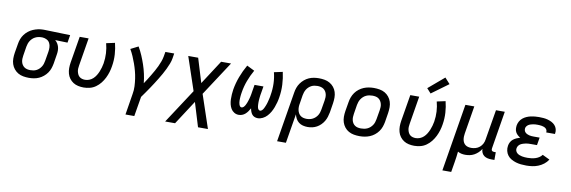

<svg xmlns="http://www.w3.org/2000/svg" viewBox="-63 -1308 6126 2059"><g transform="rotate(10 3000.0 -278.0)"><path d="M254 8Q223 8 192 2.5Q161 -3 135.5 -18Q110 -33 91.5 -56Q73 -79 63.5 -107.5Q54 -136 54 -167.5Q54 -199 59 -231L76 -331Q80 -358 90 -384.5Q100 -411 117 -434Q134 -457 157.5 -475.5Q181 -494 207 -505Q233 -516 260.5 -522Q288 -528 315 -528Q319 -528 323 -528Q327 -528 331 -528L611 -520L597 -436L462 -440Q478 -427 488.5 -410Q499 -393 504.5 -373.5Q510 -354 510 -332.5Q510 -311 506 -289L490 -189Q485 -162 476 -135.5Q467 -109 450.5 -85.5Q434 -62 411 -43Q388 -24 362 -12.5Q336 -1 308.5 3.5Q281 8 254 8ZM255 -76Q272 -76 289 -79Q306 -82 321.5 -90Q337 -98 350 -110.5Q363 -123 372.5 -138Q382 -153 387 -169.5Q392 -186 395 -203L412 -303Q416 -328 415 -352.5Q414 -377 403.5 -398Q393 -419 372 -430.5Q351 -442 326 -444H317Q315 -444 313 -444Q311 -444 309 -444Q292 -444 275.5 -440Q259 -436 243.5 -428Q228 -420 215 -407.5Q202 -395 193 -380.5Q184 -366 178.5 -350Q173 -334 170 -317L154 -217Q151 -199 150.5 -181.5Q150 -164 154 -147.5Q158 -131 167 -117Q176 -103 189.5 -93.5Q203 -84 220 -80Q237 -76 255 -76Q255 -76 255 -76Q255 -76 255 -76Z M850 8Q819 8 789.5 1.5Q760 -5 736 -20.5Q712 -36 695 -59Q678 -82 670 -110.5Q662 -139 662 -169.5Q662 -200 667 -231L715 -520H812L762 -217Q759 -200 758 -183Q757 -166 760.5 -150Q764 -134 771 -119.5Q778 -105 790 -95Q802 -85 818 -80.5Q834 -76 851 -76Q874 -76 897 -85Q920 -94 938 -111Q956 -128 969 -149.5Q982 -171 991 -193Q1000 -215 1006.5 -238Q1013 -261 1017 -284Q1026 -340 1023 -395Q1020 -450 1006 -502L1099 -522Q1114 -463 1118 -399Q1122 -335 1111 -270Q1106 -237 1096 -204Q1086 -171 1070.5 -139.5Q1055 -108 1032.5 -79.5Q1010 -51 980.5 -30Q951 -9 917 -0.5Q883 8 850 8Z M1343 215 1380 -14Q1388 -57 1386 -99Q1384 -141 1378 -182Q1372 -223 1361.5 -262.5Q1351 -302 1337.5 -340Q1324 -378 1308 -415Q1292 -452 1272 -486L1355 -528Q1380 -485 1399.5 -439.5Q1419 -394 1435 -346.5Q1451 -299 1462 -249.5Q1473 -200 1478 -149Q1495 -174 1511 -199.5Q1527 -225 1542.5 -251Q1558 -277 1573 -303.5Q1588 -330 1600.5 -357Q1613 -384 1623.5 -412Q1634 -440 1639 -468L1648 -520H1744L1736 -468Q1731 -436 1718.5 -405Q1706 -374 1692 -344Q1678 -314 1661 -284.5Q1644 -255 1626.5 -226Q1609 -197 1590.5 -168.5Q1572 -140 1553 -111.5Q1534 -83 1514.5 -55.5Q1495 -28 1475 0L1439 215Z M1775 215 2019 -158 1897 -520H2005L2085 -258L2255 -520H2363L2119 -147L2241 215H2133L2053 -47L1883 215Z M2539 8Q2512 8 2489.5 -5.5Q2467 -19 2454 -41Q2441 -63 2435 -88.5Q2429 -114 2428 -141Q2427 -168 2429 -195.5Q2431 -223 2435 -250Q2447 -321 2473.5 -391.5Q2500 -462 2538 -528L2621 -487Q2587 -427 2563.5 -364Q2540 -301 2530 -237Q2528 -226 2526.5 -214.5Q2525 -203 2524 -192Q2523 -181 2522.5 -169.5Q2522 -158 2522 -147Q2522 -136 2523.5 -125Q2525 -114 2528 -104Q2531 -94 2537.5 -85Q2544 -76 2555 -76Q2568 -76 2578 -86.5Q2588 -97 2594.5 -109Q2601 -121 2606 -133.5Q2611 -146 2615 -158.5Q2619 -171 2622.5 -183.5Q2626 -196 2629 -209Q2632 -222 2634 -234.5Q2636 -247 2638 -260L2651 -338H2748L2735 -260Q2733 -250 2731.5 -240Q2730 -230 2729 -219.5Q2728 -209 2727 -199Q2726 -189 2725.5 -179Q2725 -169 2725 -159Q2725 -149 2725.5 -139Q2726 -129 2727 -119Q2728 -109 2731 -100Q2734 -91 2740.5 -83.5Q2747 -76 2757 -76Q2767 -76 2776 -84Q2785 -92 2790.5 -101Q2796 -110 2800.5 -120Q2805 -130 2809 -140Q2813 -150 2816.5 -160Q2820 -170 2822.5 -180Q2825 -190 2827.5 -200Q2830 -210 2832.5 -220.5Q2835 -231 2837 -241Q2839 -251 2840 -261Q2851 -325 2849 -387.5Q2847 -450 2832 -508L2925 -528Q2940 -462 2943.5 -391.5Q2947 -321 2935 -250Q2931 -223 2923.5 -195.5Q2916 -168 2906 -141Q2896 -114 2881.5 -88.5Q2867 -63 2847 -41Q2827 -19 2800 -5.5Q2773 8 2746 8Q2727 8 2710.5 1Q2694 -6 2683.5 -19.5Q2673 -33 2667 -49.5Q2661 -66 2658 -84Q2648 -66 2636.5 -49.5Q2625 -33 2610 -19.5Q2595 -6 2576.5 1Q2558 8 2539 8Z M2994 215 3084 -331Q3088 -358 3097.5 -384.5Q3107 -411 3123.5 -434.5Q3140 -458 3162.5 -477Q3185 -496 3211 -507.5Q3237 -519 3264.5 -523.5Q3292 -528 3319 -528Q3351 -528 3381.5 -522.5Q3412 -517 3438 -502Q3464 -487 3482.5 -464Q3501 -441 3510 -412.5Q3519 -384 3519 -352.5Q3519 -321 3514 -289L3498 -189Q3493 -164 3485.5 -139Q3478 -114 3464.5 -91Q3451 -68 3431.5 -48.5Q3412 -29 3388.5 -16Q3365 -3 3339.5 2.5Q3314 8 3289 8Q3262 8 3237 1.5Q3212 -5 3192.5 -20Q3173 -35 3161 -57Q3149 -79 3143 -104L3090 215ZM3264 -76Q3281 -76 3297.5 -79.5Q3314 -83 3329.5 -91Q3345 -99 3358.5 -111.5Q3372 -124 3381 -139Q3390 -154 3395 -170Q3400 -186 3403 -203L3420 -303Q3423 -321 3423.5 -338.5Q3424 -356 3420 -372.5Q3416 -389 3407 -403Q3398 -417 3384.5 -426.5Q3371 -436 3353.5 -440Q3336 -444 3319 -444Q3318 -444 3318 -444Q3318 -444 3318 -444Q3302 -444 3285 -441Q3268 -438 3252.5 -430Q3237 -422 3223.5 -409.5Q3210 -397 3201 -382Q3192 -367 3186.5 -350.5Q3181 -334 3178 -317L3164 -228Q3160 -209 3159.5 -190.5Q3159 -172 3162.5 -154.5Q3166 -137 3174.5 -121.5Q3183 -106 3196.5 -95.5Q3210 -85 3227.5 -80.5Q3245 -76 3264 -76Z M3855 8Q3823 8 3792.5 2.5Q3762 -3 3736 -17.5Q3710 -32 3691.5 -55.5Q3673 -79 3663.5 -107.5Q3654 -136 3654 -167.5Q3654 -199 3659 -231L3676 -331Q3680 -358 3690 -385Q3700 -412 3717 -436Q3734 -460 3758 -478.5Q3782 -497 3808.5 -508Q3835 -519 3863 -523.5Q3891 -528 3918 -528Q3950 -528 3981 -522.5Q4012 -517 4037.5 -502.5Q4063 -488 4082 -464.5Q4101 -441 4110 -412.5Q4119 -384 4119 -352.5Q4119 -321 4114 -289L4098 -189Q4093 -162 4083.5 -135Q4074 -108 4056.5 -84Q4039 -60 4015.5 -41.5Q3992 -23 3965 -12Q3938 -1 3910.5 3.5Q3883 8 3855 8ZM3856 -76Q3873 -76 3890.5 -79Q3908 -82 3924.5 -89.5Q3941 -97 3955 -109.5Q3969 -122 3979 -137Q3989 -152 3994.5 -169Q4000 -186 4003 -203L4020 -303Q4023 -321 4023.5 -338.5Q4024 -356 4019.5 -373Q4015 -390 4006 -404Q3997 -418 3983.5 -427.5Q3970 -437 3952.5 -440.5Q3935 -444 3917 -444Q3900 -444 3883 -441Q3866 -438 3849.5 -430.5Q3833 -423 3819 -410.5Q3805 -398 3795 -383Q3785 -368 3779 -351Q3773 -334 3770 -317L3754 -217Q3751 -199 3750.5 -181.5Q3750 -164 3754 -147Q3758 -130 3767 -116Q3776 -102 3790 -92.5Q3804 -83 3821 -79.5Q3838 -76 3856 -76Z M4450 8Q4419 8 4389.5 1.5Q4360 -5 4336 -20.5Q4312 -36 4295 -59Q4278 -82 4270 -110.5Q4262 -139 4262 -169.5Q4262 -200 4267 -231L4315 -520H4412L4362 -217Q4359 -200 4358 -183Q4357 -166 4360.5 -150Q4364 -134 4371 -119.5Q4378 -105 4390 -95Q4402 -85 4418 -80.5Q4434 -76 4451 -76Q4474 -76 4497 -85Q4520 -94 4538 -111Q4556 -128 4569 -149.5Q4582 -171 4591 -193Q4600 -215 4606.5 -238Q4613 -261 4617 -284Q4626 -340 4623 -395Q4620 -450 4606 -502L4699 -522Q4714 -463 4718 -399Q4722 -335 4711 -270Q4706 -237 4696 -204Q4686 -171 4670.5 -139.5Q4655 -108 4632.5 -79.5Q4610 -51 4580.5 -30Q4551 -9 4517 -0.5Q4483 8 4450 8ZM4526 -575 4481 -625 4653 -771 4709 -709Z M4794 215 4915 -520H5012L4962 -217Q4959 -200 4958.5 -182.5Q4958 -165 4961 -148.5Q4964 -132 4972 -117.5Q4980 -103 4993 -93.5Q5006 -84 5022.5 -80Q5039 -76 5057 -76Q5080 -76 5104 -83Q5128 -90 5147.5 -106.5Q5167 -123 5178.5 -145.5Q5190 -168 5193 -192L5248 -520H5344L5277 -111Q5276 -104 5276.5 -97Q5277 -90 5281.5 -85Q5286 -80 5292.5 -78Q5299 -76 5306 -76H5324V8H5292Q5270 8 5249 3.5Q5228 -1 5211.5 -13Q5195 -25 5186 -44.5Q5177 -64 5177 -86Q5164 -64 5144.5 -45.5Q5125 -27 5102.5 -14.5Q5080 -2 5055 3Q5030 8 5006 8Q4984 8 4963 3.5Q4942 -1 4924 -12Q4921 18 4917 48Q4913 78 4908 107L4890 215Z M5670 8Q5641 8 5612 5Q5583 2 5556.5 -6Q5530 -14 5506 -27.5Q5482 -41 5465.5 -62.5Q5449 -84 5442.5 -111.5Q5436 -139 5441 -168Q5444 -188 5454 -207Q5464 -226 5480.5 -239Q5497 -252 5516 -260.5Q5535 -269 5555 -275Q5539 -284 5525.5 -296.5Q5512 -309 5503.5 -325Q5495 -341 5493.5 -360.5Q5492 -380 5495 -400Q5499 -422 5510.5 -443Q5522 -464 5541 -479.5Q5560 -495 5582 -504.5Q5604 -514 5626 -519Q5648 -524 5670.5 -526Q5693 -528 5716 -528Q5740 -528 5764.5 -526Q5789 -524 5812 -517.5Q5835 -511 5855.5 -500.5Q5876 -490 5891.5 -473Q5907 -456 5913.5 -433Q5920 -410 5916 -386Q5916 -384 5915.5 -382.5Q5915 -381 5915 -379H5819Q5820 -380 5820 -380.5Q5820 -381 5820 -381Q5822 -393 5817.5 -404Q5813 -415 5804.5 -422Q5796 -429 5785 -433.5Q5774 -438 5762.5 -440Q5751 -442 5739.5 -443Q5728 -444 5716 -444Q5703 -444 5691 -443.5Q5679 -443 5667 -440.5Q5655 -438 5642.5 -434.5Q5630 -431 5619 -424.5Q5608 -418 5599.5 -407.5Q5591 -397 5589 -385Q5587 -372 5590.5 -360Q5594 -348 5602.5 -339.5Q5611 -331 5622 -325.5Q5633 -320 5645 -317Q5657 -314 5670 -313Q5683 -312 5695 -312H5760L5746 -228H5682Q5667 -228 5653 -227.5Q5639 -227 5625 -224Q5611 -221 5596.5 -216.5Q5582 -212 5569 -204.5Q5556 -197 5547 -184Q5538 -171 5536 -157Q5533 -142 5538.5 -128Q5544 -114 5555 -104.5Q5566 -95 5580 -89.5Q5594 -84 5608.5 -81Q5623 -78 5638.5 -77Q5654 -76 5670 -76Q5690 -76 5711 -78.5Q5732 -81 5753 -87.5Q5774 -94 5793 -106Q5812 -118 5825 -136L5904 -98Q5886 -69 5858 -47.5Q5830 -26 5798.5 -13.5Q5767 -1 5734.5 3.5Q5702 8 5670 8Z"/></g></svg>

Font: Iosevka SS04 Medium Extended
Style: Italic
Weight: 500
Width: 7
Italic angle: -9°
Monospace: yes
Designer: Belleve Invis
Foundry: Belleve Invis
Version: Version 19.0.0; ttfautohint (v1.8.4)